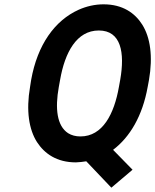

<svg xmlns="http://www.w3.org/2000/svg" viewBox="-20 -741 718 888"><path d="M663 -339 669 -371C688 -481 675 -568 638 -627C604 -681 547 -721 459 -721C419 -721 380 -712 344 -696C233 -646 153 -534 124 -371L119 -339C100 -229 114 -142 151 -84C186 -30 243 10 331 10C347 9 363 8 379 5L495 127L593 44L503 -48C581 -107 639 -205 663 -339ZM352 -110C330 -110 311 -115 295 -125C243 -159 234 -239 252 -339L258 -372C280 -498 334 -600 437 -600C540 -600 558 -498 536 -372L530 -339C508 -214 455 -110 352 -110Z"/></svg>

Font: Asimov
Style: NarIt
Weight: 500
Designer: Google
Version: Version 2.000980; 2014